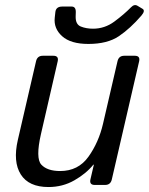

<svg xmlns="http://www.w3.org/2000/svg" viewBox="-20 -734 591 762"><path d="M50.8 -178.7 123 -490.7Q127.9 -512.7 149.9 -512.7H191.9Q213.9 -512.7 209 -490.7L142.6 -202.1Q120.6 -106 144 -80.6Q167.5 -55.2 218.8 -55.2Q290.5 -55.2 331.1 -112.1Q371.6 -168.9 388.7 -242.2L446.3 -490.7Q451.2 -512.7 473.1 -512.7H515.1Q537.1 -512.7 532.2 -490.7L423.8 -22Q418.9 0 397 0H356Q334 0 338.9 -22L352.5 -80.6H350.6Q321.8 -44.9 275.1 -18.3Q228.5 8.3 172.4 8.3Q94.2 8.3 62.5 -41.7Q30.8 -91.8 50.8 -178.7ZM199.7 -686Q202.1 -708 227.1 -708H264.2Q281.2 -708 280.8 -686L280.3 -669.4Q279.3 -637.2 300.8 -628.7Q322.3 -620.1 349.1 -620.1Q395.5 -620.1 433.8 -648.4Q472.2 -676.8 500 -705.1Q513.2 -718.8 525.9 -710.9L545.4 -699.2Q558.1 -691.9 541 -671.9Q497.1 -621.1 451.7 -590.3Q406.2 -559.6 330.6 -559.6Q260.7 -559.6 226.6 -590.3Q192.4 -621.1 197.3 -664.1Z"/></svg>

Font: Istok Web
Style: Italic
Weight: 400
Italic angle: -13°
Designer: Andrey V. Panov
Foundry: Andrey V. Panov
Version: Version 1.0.2g